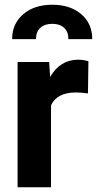

<svg xmlns="http://www.w3.org/2000/svg" viewBox="-20 -790 409 810"><path d="M31.2 0ZM351.1 -396Q322.3 -399.9 300.3 -399.9Q220.2 -399.9 195.3 -345.7V0H54.2V-528.3H187.5L191.4 -465.3Q233.9 -538.1 309.1 -538.1Q332.5 -538.1 353 -531.7ZM268.6 -625Q268.6 -655.8 250.5 -672.6Q232.4 -689.5 200.7 -689.5Q168.5 -689.5 150.1 -672.6Q131.8 -655.8 131.8 -625H31.2Q31.2 -689.9 77.9 -730Q124.5 -770 200.7 -770Q275.9 -770 322.5 -730.5Q369.1 -690.9 369.1 -625Z"/></svg>

Font: Roboto
Style: Bold
Weight: 700
Designer: Google
Version: Version 2.134; 2016; ttfautohint (v1.6)